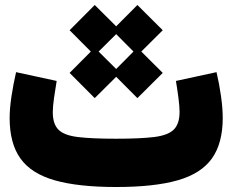

<svg xmlns="http://www.w3.org/2000/svg" viewBox="-20 -749 930 769"><path d="M258.8 -457 343.8 -542.5 258.8 -627.9 359.4 -729 445.3 -643.6 530.3 -729 631.8 -627.9 545.9 -542.5 631.8 -457 530.3 -356 445.3 -441.4 359.4 -356ZM375 -542.5 445.3 -472.7 514.6 -542.5 445.3 -612.3ZM847.2 -460Q858.4 -412.6 865.2 -363.8Q872.1 -314.9 872.1 -276.9Q872.1 -175.3 828.9 -114.5Q785.6 -53.7 691.9 -26.9Q598.1 0 445.3 0Q293 0 199 -26.9Q105 -53.7 61.8 -114.3Q18.6 -174.8 18.6 -276.4Q18.6 -314.9 26.1 -364.3Q33.7 -413.6 44.4 -460L207 -424.8Q201.7 -394 196.5 -357.7Q191.4 -321.3 191.4 -299.8Q191.4 -252 214.6 -229.2Q237.8 -206.5 293.2 -200Q348.6 -193.4 445.3 -193.4Q542 -193.4 597.4 -200.2Q652.8 -207 676 -230Q699.2 -252.9 699.2 -300.8Q699.2 -322.3 694.6 -357.9Q689.9 -393.6 684.6 -424.8Z"/></svg>

Font: Estedad-FD Black
Style: Regular
Weight: 900
Designer: Amin Abedi
Version: Version 7.3